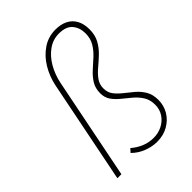

<svg xmlns="http://www.w3.org/2000/svg" viewBox="-217 -834 946 946"><g transform="rotate(-45 256.0 -361.0)"><path d="M310 12Q276 12 240.5 -1.5Q205 -15 178 -42L194 -60Q220 -38 249 -26Q278 -14 312 -14Q344 -14 371.5 -28Q399 -42 415.5 -67Q432 -92 432 -124Q432 -159 416.5 -183.5Q401 -208 378.5 -227Q356 -246 333.5 -264Q311 -282 295.5 -303.5Q280 -325 280 -356Q280 -391 296 -416.5Q312 -442 335.5 -463Q359 -484 382.5 -505.5Q406 -527 422 -553.5Q438 -580 438 -616Q438 -655 416 -681.5Q394 -708 344 -708Q303 -708 269 -684Q235 -660 211.5 -619.5Q188 -579 178 -530L72 0H44L152 -540Q163 -592 189.5 -636Q216 -680 256 -707Q296 -734 346 -734Q383 -734 410 -720.5Q437 -707 451.5 -680.5Q466 -654 466 -616Q466 -576 450 -547Q434 -518 410.5 -495.5Q387 -473 363.5 -453.5Q340 -434 324 -412Q308 -390 308 -362Q308 -333 323.5 -313Q339 -293 361.5 -275.5Q384 -258 406.5 -239Q429 -220 444.5 -194Q460 -168 460 -130Q460 -91 441 -59Q422 -27 388 -7.5Q354 12 310 12Z"/></g></svg>

Font: Source Sans 3 VF
Style: Italic
Weight: 200
Italic angle: -11°
Designer: Paul D. Hunt
Foundry: Adobe Systems Incorporated
Version: Version 3.042;hotconv 1.0.118;makeotfexe 2.5.65603